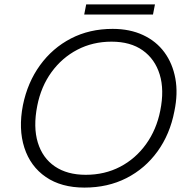

<svg xmlns="http://www.w3.org/2000/svg" viewBox="-20 -841 855 871"><path d="M363 10Q258 10 188 -38Q118 -86 90.5 -171Q63 -256 84 -364Q105 -467 161.5 -545Q218 -623 302 -666.5Q386 -710 491 -710Q569 -710 629 -682Q689 -654 726 -603.5Q763 -553 775.5 -485Q788 -417 771 -336Q751 -232 694.5 -154Q638 -76 553.5 -33Q469 10 363 10ZM369 -48Q455 -48 525 -84.5Q595 -121 642.5 -187Q690 -253 707 -339Q726 -433 704.5 -503Q683 -573 627.5 -612.5Q572 -652 486 -652Q401 -652 331 -615.5Q261 -579 213.5 -513.5Q166 -448 149 -361Q130 -265 151.5 -194.5Q173 -124 229 -86Q285 -48 369 -48ZM362 -775 371 -821H683L674 -775Z"/></svg>

Font: REM ExtraLight
Style: Italic
Weight: 250
Italic angle: -11°
Designer: Octavio Pardo
Foundry: Ashler Design
Version: Version 1.005;gftools[0.9.28]